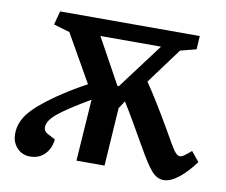

<svg xmlns="http://www.w3.org/2000/svg" viewBox="-64 -589 803 681"><g transform="rotate(10 338.0 -248.5)"><path d="M600.1 -462.9 543 -448.2 448.2 -319.8Q486.8 -264.2 546.9 -160.2Q574.7 -110.4 585.9 -94.7Q597.2 -79.1 606 -79.1Q613.8 -79.1 622.3 -85Q630.9 -90.8 647 -105L675.8 -69.8Q647.9 -32.2 618.9 -9Q589.8 14.2 564.9 14.2Q541 14.2 521.5 -7.8Q502 -29.8 469.2 -87.9Q407.7 -196.3 381.8 -236.8L363.8 -209L350.1 0H249L264.2 -222.2Q186 -176.3 152.1 -148.9Q118.2 -121.6 118.2 -97.2Q118.2 -82 134.8 -74.2L160.2 -61Q157.7 -28.8 137.2 -7.3Q116.7 14.2 84 14.2Q55.2 14.2 36.6 -5.9Q18.1 -25.9 18.1 -56.2Q18.1 -94.2 43.9 -128.7Q69.8 -163.1 137.2 -210Q189.9 -246.1 242.2 -273.9L145 -444.8L86.9 -461.9L100.1 -511.2H603ZM346.2 -286.1H351.1L474.1 -450.2H255.9Z"/></g></svg>

Font: Literata Book SemiBold
Style: Italic
Weight: 600
Italic angle: -3°
Designer: Latin by Veronika Burian and Jose Scaglione. Greek by Irene Vlachou. Cyrillic by Vera Evstafieva
Foundry: TypeTogether
Version: Version 1.003;PS 001.003;hotconv 1.0.88;makeotf.lib2.5.64775